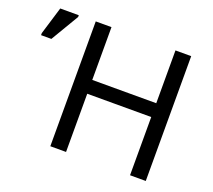

<svg xmlns="http://www.w3.org/2000/svg" viewBox="-120 -873 1146 1032"><g transform="rotate(20 452.5 -357.0)"><path d="M807 0H717V-333H351V0H261V-714H351V-412H717V-714H807ZM10 -544V-556L58 -714H164V-704L69 -544Z"/></g></svg>

Font: Go Noto Kurrent-Regular
Style: Regular
Weight: 400
Designer: Monotype Design Team
Foundry: Monotype Imaging Inc.
Version: Version 2.012; ttfautohint (v1.8.4.7-5d5b)